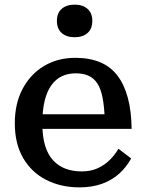

<svg xmlns="http://www.w3.org/2000/svg" viewBox="-20 -798 630 830"><path d="M163 -264Q163 -208 175 -168.5Q187 -129 210 -104.5Q233 -80 264 -68.5Q295 -57 333 -57Q373 -57 403 -71Q433 -85 455 -107Q477 -129 492 -155L547 -113Q527 -76 495.5 -47.5Q464 -19 421 -3.5Q378 12 324 12Q243 12 179.5 -20.5Q116 -53 80 -115Q44 -177 44 -265Q44 -350 77.5 -413.5Q111 -477 170 -512.5Q229 -548 306 -548Q367 -548 412.5 -529Q458 -510 487.5 -471.5Q517 -433 532.5 -375.5Q548 -318 549 -241H135V-304H458L433 -280Q431 -336 423.5 -375Q416 -414 401 -437Q386 -460 363 -470.5Q340 -481 307 -481Q274 -481 247.5 -468.5Q221 -456 202 -429.5Q183 -403 173 -362Q163 -321 163 -264ZM303 -637Q268 -637 247 -655Q226 -673 226 -708Q226 -742 247 -760Q268 -778 303 -778Q337 -778 358 -760Q379 -742 379 -708Q379 -673 358 -655Q337 -637 303 -637Z"/></svg>

Font: Roboto Serif Medium
Style: Regular
Weight: 500
Designer: Greg Gazdowicz
Foundry: Commercial Type
Version: Version 1.008